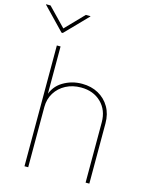

<svg xmlns="http://www.w3.org/2000/svg" viewBox="-165 -1030 878 1117"><g transform="rotate(15 274.0 -471.5)"><path d="M115.7 -362.8V0H93.3V-727.5H115.7V-425.3H109.9Q127.4 -487.8 179.4 -519Q231.4 -550.3 293.5 -550.3Q349.6 -550.3 392.3 -526.6Q435.1 -502.9 459.5 -460.9Q483.9 -418.9 483.9 -362.8V0H461.4V-362.8Q461.4 -437 414.6 -482.4Q367.7 -527.8 293.5 -527.8Q242.7 -527.8 202.4 -506.6Q162.1 -485.4 138.9 -448Q115.7 -410.6 115.7 -362.8ZM-2.4 -942.9 104 -833 210.4 -942.9H237.8V-940.4L107.9 -806.6H100.1L-28.8 -940.4V-942.9Z"/></g></svg>

Font: Inter 16pt Thin
Style: Regular
Weight: 250
Version: Version 4.001;git-66647c0bb